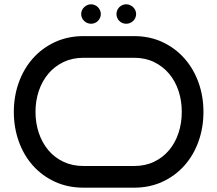

<svg xmlns="http://www.w3.org/2000/svg" viewBox="-20 -867 1004 887"><path d="M919.9 -350.1Q919.9 -277.3 897 -213.4Q874 -149.4 831.8 -102.1Q789.6 -54.7 730.5 -27.3Q671.4 0 599.1 0H366.2Q293.5 0 233.9 -27.3Q174.3 -54.7 132.1 -102.1Q89.8 -149.4 66.9 -213.4Q43.9 -277.3 43.9 -350.1Q43.9 -422.4 66.9 -486.1Q89.8 -549.8 132.1 -597.4Q174.3 -645 233.9 -672.6Q293.5 -700.2 366.2 -700.2H599.1Q671.4 -700.2 730.5 -672.6Q789.6 -645 831.8 -597.4Q874 -549.8 897 -486.1Q919.9 -422.4 919.9 -350.1ZM819.8 -350.1Q819.8 -401.9 804.7 -447.3Q789.6 -492.7 761 -526.6Q732.4 -560.5 691.7 -580.3Q650.9 -600.1 599.1 -600.1H366.2Q314.5 -600.1 273.2 -580.3Q231.9 -560.5 203.4 -526.6Q174.8 -492.7 159.4 -447.3Q144 -401.9 144 -350.1Q144 -298.3 159.4 -252.7Q174.8 -207 203.4 -173.1Q231.9 -139.2 273.2 -119.6Q314.5 -100.1 366.2 -100.1H599.1Q650.9 -100.1 691.7 -119.6Q732.4 -139.2 761 -173.1Q789.6 -207 804.7 -252.7Q819.8 -298.3 819.8 -350.1ZM445.8 -802.2Q445.8 -793 442.1 -784.7Q438.5 -776.4 432.4 -770.3Q426.3 -764.2 418 -760.7Q409.7 -757.3 400.9 -757.3Q391.6 -757.3 383.3 -760.7Q375 -764.2 368.7 -770.3Q362.3 -776.4 358.6 -784.7Q355 -793 355 -802.2Q355 -811 358.6 -819.3Q362.3 -827.6 368.7 -833.7Q375 -839.8 383.3 -843.5Q391.6 -847.2 400.9 -847.2Q409.7 -847.2 418 -843.5Q426.3 -839.8 432.4 -833.7Q438.5 -827.6 442.1 -819.3Q445.8 -811 445.8 -802.2ZM608.9 -802.2Q608.9 -793 605.2 -784.7Q601.6 -776.4 595.2 -770.3Q588.9 -764.2 580.6 -760.7Q572.3 -757.3 563 -757.3Q553.7 -757.3 545.4 -760.7Q537.1 -764.2 531 -770.3Q524.9 -776.4 521.5 -784.7Q518.1 -793 518.1 -802.2Q518.1 -811 521.5 -819.3Q524.9 -827.6 531 -833.7Q537.1 -839.8 545.4 -843.5Q553.7 -847.2 563 -847.2Q572.3 -847.2 580.6 -843.5Q588.9 -839.8 595.2 -833.7Q601.6 -827.6 605.2 -819.3Q608.9 -811 608.9 -802.2Z"/></svg>

Font: Bruno Ace
Style: Regular
Weight: 400
Designer: Astigmatic (AOETI)
Foundry: Astigmatic (AOETI)
Version: Version 1.000